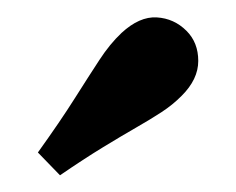

<svg xmlns="http://www.w3.org/2000/svg" viewBox="-20 -686 275 224"><path d="M50 -481.5 24.2 -508.1Q50.8 -545.2 67.3 -571.4Q83.9 -597.6 96 -616.1Q108.1 -634.7 121.8 -647.6Q142.7 -666.9 162.9 -665.7Q183.1 -664.5 197.6 -650Q211.3 -636.3 211.3 -614.9Q211.3 -593.5 191.9 -574.2Q181.5 -563.7 168.5 -555.2Q155.6 -546.8 138.7 -537.1Q121.8 -527.4 100 -514.1Q78.2 -500.8 50 -481.5Z"/></svg>

Font: Playfair 5pt SemiExpanded Light
Style: Regular
Weight: 300
Width: 6
Designer: Claus Eggers Sørensen
Foundry: Claus Eggers Sørensen
Version: Version 2.203